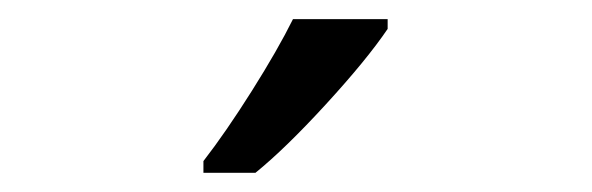

<svg xmlns="http://www.w3.org/2000/svg" viewBox="-20 -786 617 200"><path d="M191.9 -618.2Q215.3 -648.4 242.4 -691.4Q269.5 -734.4 285.2 -766.1H383.8V-755.9Q362.3 -724.1 319.8 -677.7Q277.3 -631.3 246.1 -606H191.9Z"/></svg>

Font: Zoram GWebM
Style: Regular
Weight: 400
Foundry: Ascender Corporation
Version: Version 1.000